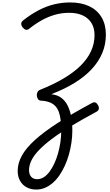

<svg xmlns="http://www.w3.org/2000/svg" viewBox="-20 -1035 903 1574"><path d="M277 519Q232 519 197.5 500Q163 481 144 446.5Q125 412 125 366Q125 303 159.5 240.5Q194 178 267 112Q340 46 455.5 -28.5Q571 -103 733 -190Q749 -199 761 -195Q773 -191 783 -174Q793 -156 790 -142Q787 -128 771 -119Q652 -55 561 0Q470 55 405 104Q340 153 298.5 196.5Q257 240 237.5 280.5Q218 321 218 360Q218 394 235.5 414Q253 434 284 434Q313 434 338.5 418Q364 402 386 372.5Q408 343 425.5 305Q443 267 455.5 223Q468 179 475 131.5Q482 84 482 38Q482 -9 477.5 -48Q473 -87 462.5 -116.5Q452 -146 433 -166Q414 -186 384.5 -197Q355 -208 314 -210Q300 -211 292 -222Q284 -233 282 -249Q280 -265 287 -279Q294 -293 309 -299Q417 -342 500 -391Q583 -440 640 -496Q697 -552 726 -615Q755 -678 755 -747Q755 -805 730 -846Q705 -887 658.5 -908.5Q612 -930 547 -930Q487 -930 430.5 -914Q374 -898 321.5 -868.5Q269 -839 219 -799Q205 -788 192 -791Q179 -794 166 -810Q153 -827 154 -841.5Q155 -856 170 -868Q235 -919 297.5 -951.5Q360 -984 424 -999.5Q488 -1015 556 -1015Q646 -1015 711.5 -984Q777 -953 812.5 -893.5Q848 -834 848 -750Q848 -671 818.5 -600.5Q789 -530 732 -468.5Q675 -407 592.5 -356Q510 -305 403 -264L404 -262Q449 -257 481 -234Q513 -211 533 -172.5Q553 -134 563 -81.5Q573 -29 573 36Q573 85 565.5 135Q558 185 544.5 233Q531 281 511.5 323.5Q492 366 467.5 402Q443 438 413 464Q383 490 349 504.5Q315 519 277 519Z"/></svg>

Font: Playwrite ZA
Style: Regular
Weight: 400
Designer: Veronika Burian, José Scaglione
Foundry: TypeTogether
Version: Version 1.002